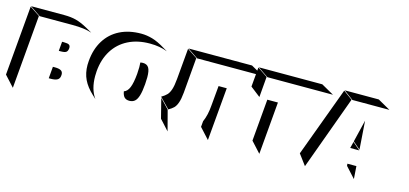

<svg xmlns="http://www.w3.org/2000/svg" viewBox="-151 -1325 3914 1836"><g transform="rotate(15 1806.5 -407.0)"><path d="M85 -736H409Q529 -736 602 -711L536 -748Q478 -780 427.5 -793.5Q377 -807 310 -807H-20ZM14 -8 77 -736 -22 -802 -82 -113ZM437 -511Q439 -536 425.5 -545.5Q412 -555 374 -555H355L347 -463H367Q404 -463 419 -473Q434 -483 437 -511ZM432 -251Q432 -278 412.5 -289.5Q393 -301 352 -301H332L322 -185H341Q389 -185 410.5 -199.5Q432 -214 432 -251Z M647 -404Q647 -324 677.5 -260.5Q708 -197 771 -139L804 -108Q745 -191 745 -320Q745 -335 747 -369Q757 -489 811.5 -576Q866 -663 958 -709.5Q1050 -756 1172 -756Q1271 -756 1346 -726L1309 -748Q1234 -794 1177.5 -810Q1121 -826 1068 -826Q947 -826 856.5 -780.5Q766 -735 712.5 -649Q659 -563 649 -444Q647 -416 647 -404ZM1227 -369Q1230 -408 1230 -437Q1230 -504 1212 -532Q1194 -560 1155 -560Q1141 -560 1129 -557Q1131 -531 1131 -511Q1131 -482 1128 -444Q1120 -353 1101 -307Q1082 -261 1048 -250Q1055 -210 1072.5 -193Q1090 -176 1121 -176Q1153 -176 1174 -193.5Q1195 -211 1208 -253Q1221 -295 1227 -369Z M2292 -736 2168 -806H1540L1643 -736ZM1635 -736 1536 -802 1509 -496Q1503 -428 1490.5 -390.5Q1478 -353 1459.5 -333.5Q1441 -314 1406 -293L1503 -193Q1535 -211 1553.5 -229Q1572 -247 1585.5 -284Q1599 -321 1605 -386ZM1945 -8 1991 -533H1910L1892 -335Q1885 -239 1854 -170L1849 -113ZM1551 12 1498 -190 1410 -282 1459 -89Z M2988 -736 2864 -806H2236L2339 -736ZM2314 -533 2331 -736 2232 -803 2215 -610ZM2454 -8 2499 -528H2394L2358 -113Z M3547 -736 3423 -806H3086L3180 -736ZM3172 -736 3082 -802 2827 -113 2906 -7ZM3296 -357 3369 -294 3349 -576ZM3279 -287H3369L3295 -351ZM3390 -9 3381 -135H3292L3294 -114Z"/></g></svg>

Font: FFF_HK Layer Middle
Style: Regular
Weight: 400
Italic angle: -5°
Designer: bBox Type GmbH
Foundry: bBox Type GmbH
Version: Version 0.002